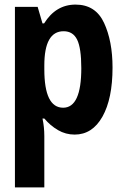

<svg xmlns="http://www.w3.org/2000/svg" viewBox="-20 -576 540 836"><path d="M173 -274V-291Q173 -440 257 -440Q298 -440 316 -403Q334 -366 334 -279Q334 -107 255 -107Q173 -107 173 -274ZM173 240V17Q173 -23 165 -60H173Q199 -29 232.5 -9.5Q266 10 305 10Q382 10 426 -68Q470 -146 470 -282Q470 -397 433 -476.5Q396 -556 309 -556Q223 -556 172 -474H165L144 -546H45V240Z"/></svg>

Font: Noto Sans Mono UI Condensed
Style: Bold
Weight: 700
Width: 3
Designer: Monotype Design team
Foundry: Monotype Imaging Inc.
Version: 1.000